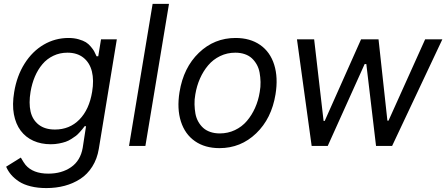

<svg xmlns="http://www.w3.org/2000/svg" viewBox="-20 -747 2285 983"><path d="M217.3 215.9Q172.9 215.9 137.3 207Q101.6 198.2 77.4 182.4Q53.3 166.5 37.3 147.9Q21.3 129.3 11.4 106.5L86.6 59.7Q102.3 87 110.8 97.3Q148.8 142 227.3 142Q296.2 142 344.1 108.7Q392 75.3 403.4 9.9L420.5 -100.9H413.4Q404.8 -89.8 401.8 -85.9Q398.8 -82 387.8 -69.8Q376.8 -57.5 368.8 -51.5Q360.8 -45.5 345.9 -35.9Q331 -26.3 316.6 -21.3Q302.2 -16.3 282.1 -12.4Q262.1 -8.5 240.1 -8.5Q190.3 -8.5 150.9 -26.3Q111.5 -44 85.9 -78.1Q60.4 -112.2 51.1 -161.9Q41.9 -211.6 52.6 -275.6Q66.1 -358.3 105.8 -421.3Q145.6 -484.4 204 -518.5Q262.4 -552.6 331 -552.6Q359.4 -552.6 382.8 -545.8Q406.2 -539.1 419.7 -530.7Q433.2 -522.4 445.1 -508Q457 -493.6 461.5 -485.6Q465.9 -477.6 471.9 -464.1Q473.7 -460.6 474.4 -458.8H483L497.2 -545.5H578.1L485.8 15.6Q477.3 66.8 452.4 106Q427.6 145.2 391.2 168.9Q354.8 192.5 311.1 204.2Q267.4 215.9 217.3 215.9ZM261.4 -83.8Q336.3 -83.8 386.5 -134.9Q436.8 -186.1 451.7 -277Q461.6 -336.3 450.5 -381.2Q439.3 -426.1 407.1 -451.7Q375 -477.3 325.3 -477.3Q286.2 -477.3 253.4 -461.6Q220.5 -446 197.3 -418.5Q174 -391 158.7 -355.1Q143.5 -319.2 136.4 -277Q126.8 -219.1 136.5 -176.3Q146.3 -133.5 178.1 -108.7Q209.9 -83.8 261.4 -83.8Z M845.2 -727.3 724.4 0H640.6L761.4 -727.3Z M1103.7 11.4Q1029.1 11.4 978 -24.3Q926.8 -60 906.1 -125.2Q885.3 -190.3 899.1 -275.6Q919.4 -400.9 998.2 -476.7Q1077.1 -552.6 1186.1 -552.6Q1260.7 -552.6 1312 -516.9Q1363.3 -481.2 1383.9 -415.5Q1404.5 -349.8 1390.6 -264.2Q1370.4 -139.9 1291.5 -64.3Q1212.7 11.4 1103.7 11.4ZM1105.1 -63.9Q1147 -63.9 1182.9 -81Q1218.8 -98 1244 -127.7Q1269.2 -157.3 1286 -195Q1302.9 -232.6 1309.7 -275.6Q1314.6 -302.2 1313.9 -327.4Q1313.2 -352.6 1309.1 -375.2Q1305 -397.7 1294.6 -416.4Q1284.1 -435 1269.4 -448.7Q1254.6 -462.4 1233 -469.8Q1211.3 -477.3 1184.7 -477.3Q1142.8 -477.3 1106.9 -459.9Q1071 -442.5 1045.8 -412.6Q1020.6 -382.8 1003.9 -345Q987.2 -307.2 980.1 -264.2Q975.1 -237.6 975.9 -212.4Q976.6 -187.1 980.6 -165Q984.7 -142.8 995.2 -124.1Q1005.7 -105.5 1020.4 -92.2Q1035.2 -78.8 1056.8 -71.4Q1078.5 -63.9 1105.1 -63.9Z M1575.6 0 1500.4 -545.5H1588.4L1636.7 -127.8H1642.4L1828.5 -545.5H1918L1963.4 -129.3H1969.1L2156.6 -545.5H2244.7L1987.6 0H1905.2L1855.5 -419H1846.9L1658 0Z"/></svg>

Font: Karasuma Gothic
Style: Italic
Weight: 400
Italic angle: -9.39999°
Designer: Rasmus Andersson / Ryoko Nishizuka
Foundry: Genbu
Version: Version 1.00